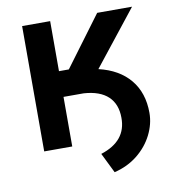

<svg xmlns="http://www.w3.org/2000/svg" viewBox="-77 -595 712 797"><g transform="rotate(-10 279.5 -196.0)"><path d="M350.1 -297.4 532.7 -528.3H385.7L229 -317.4H187.5V-528.3H69.3V0H187.5V-209H272.5Q340.3 -204.6 374.8 -172.1Q409.2 -139.6 409.2 -82Q410.2 16.6 300.8 51.3L342.3 135.7Q398.4 122.1 439.9 88.9Q481.4 55.7 504.4 10.3Q527.3 -35.2 527.3 -82Q527.3 -166.5 481.4 -221.9Q435.5 -277.3 350.1 -297.4Z"/></g></svg>

Font: FAU Chimera Medium
Style: Regular
Weight: 500
Version: Version 1.002;hotconv 1.0.117;makeotfexe 2.5.65602